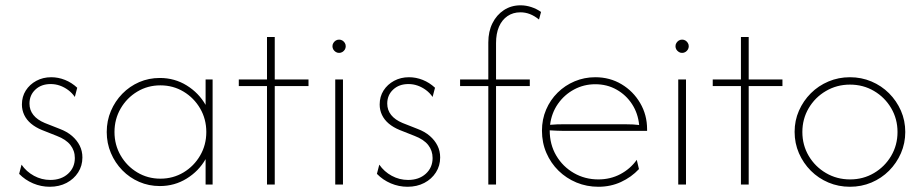

<svg xmlns="http://www.w3.org/2000/svg" viewBox="-20 -695 3471 723"><path d="M167.4 8.3Q134.7 8.3 104.5 -4.5Q74.3 -17.4 52.1 -40.3L61.1 -75Q79.2 -48.6 108 -33Q136.8 -17.4 169.4 -17.4Q210.4 -17.4 236.1 -40.6Q261.8 -63.9 261.8 -100Q261.8 -127.8 245.1 -149Q228.5 -170.1 193.8 -183.3L137.5 -205.6Q113.9 -215.3 96.9 -229.5Q79.9 -243.8 71.2 -262.2Q62.5 -280.6 62.5 -301.4Q62.5 -331.2 77.1 -354.2Q91.7 -377.1 116.7 -390.6Q141.7 -404.2 172.9 -404.2Q199.3 -404.2 224.7 -394.1Q250 -384 270.8 -364.6L261.8 -329.9Q251.4 -345.1 236.8 -355.9Q222.2 -366.7 205.6 -372.6Q188.9 -378.5 170.8 -378.5Q135.4 -378.5 113.2 -357.6Q91 -336.8 91 -304.9Q91 -280.6 105.6 -262.2Q120.1 -243.8 148.6 -231.9L204.9 -209.7Q232.6 -199.3 251.4 -183Q270.1 -166.7 280.2 -146.5Q290.3 -126.4 290.3 -102.1Q290.3 -70.8 274.3 -45.8Q258.3 -20.8 230.6 -6.2Q202.8 8.3 167.4 8.3Z M581.9 5.6Q540.3 5.6 504.2 -10.1Q468.1 -25.7 440.6 -53.8Q413.2 -81.9 397.6 -118.8Q381.9 -155.6 381.9 -197.9Q381.9 -240.3 397.6 -277.1Q413.2 -313.9 440.6 -342Q468.1 -370.1 504.2 -385.8Q540.3 -401.4 581.9 -401.4Q637.5 -401.4 683 -373.3Q728.5 -345.1 754.2 -300V-395.8H780.6V0H754.2V-95.8Q728.5 -50.7 683 -22.6Q637.5 5.6 581.9 5.6ZM584 -22.2Q631.9 -22.2 671.2 -45.8Q710.4 -69.4 733.7 -109.4Q756.9 -149.3 756.9 -197.9Q756.9 -246.5 733.7 -286.5Q710.4 -326.4 671.2 -350Q631.9 -373.6 584 -373.6Q536.1 -373.6 496.9 -350Q457.6 -326.4 434.4 -286.5Q411.1 -246.5 411.1 -197.9Q411.1 -149.3 434.4 -109.4Q457.6 -69.4 496.9 -45.8Q536.1 -22.2 584 -22.2Z M985.4 0V-370.8H879.2V-395.8H985.4V-555.6H1014.6V-395.8H1141.7V-370.8H1014.6V0Z M1242.4 0V-395.8H1271.5V0ZM1256.9 -495.8Q1250 -495.8 1244.4 -499.3Q1238.9 -502.8 1235.4 -508.3Q1231.9 -513.9 1231.9 -520.8Q1231.9 -527.8 1235.4 -533.3Q1238.9 -538.9 1244.4 -542.4Q1250 -545.8 1256.9 -545.8Q1263.9 -545.8 1269.4 -542.4Q1275 -538.9 1278.5 -533.3Q1281.9 -527.8 1281.9 -520.8Q1281.9 -513.9 1278.5 -508.3Q1275 -502.8 1269.4 -499.3Q1263.9 -495.8 1256.9 -495.8Z M1514.6 8.3Q1481.9 8.3 1451.7 -4.5Q1421.5 -17.4 1399.3 -40.3L1408.3 -75Q1426.4 -48.6 1455.2 -33Q1484 -17.4 1516.7 -17.4Q1557.6 -17.4 1583.3 -40.6Q1609 -63.9 1609 -100Q1609 -127.8 1592.4 -149Q1575.7 -170.1 1541 -183.3L1484.7 -205.6Q1461.1 -215.3 1444.1 -229.5Q1427.1 -243.8 1418.4 -262.2Q1409.7 -280.6 1409.7 -301.4Q1409.7 -331.2 1424.3 -354.2Q1438.9 -377.1 1463.9 -390.6Q1488.9 -404.2 1520.1 -404.2Q1546.5 -404.2 1571.9 -394.1Q1597.2 -384 1618.1 -364.6L1609 -329.9Q1598.6 -345.1 1584 -355.9Q1569.4 -366.7 1552.8 -372.6Q1536.1 -378.5 1518.1 -378.5Q1482.6 -378.5 1460.4 -357.6Q1438.2 -336.8 1438.2 -304.9Q1438.2 -280.6 1452.8 -262.2Q1467.4 -243.8 1495.8 -231.9L1552.1 -209.7Q1579.9 -199.3 1598.6 -183Q1617.4 -166.7 1627.4 -146.5Q1637.5 -126.4 1637.5 -102.1Q1637.5 -70.8 1621.5 -45.8Q1605.6 -20.8 1577.8 -6.2Q1550 8.3 1514.6 8.3Z M1818.8 0V-370.8H1712.5V-395.8H1818.8V-535.4Q1818.8 -576.4 1834.4 -607.6Q1850 -638.9 1877.4 -656.9Q1904.9 -675 1940.3 -675Q1960.4 -675 1980.6 -668.4Q2000.7 -661.8 2017.4 -650L2009.7 -621.5Q1992.4 -635.4 1975.3 -642Q1958.3 -648.6 1939.6 -648.6Q1911.8 -648.6 1891 -634.4Q1870.1 -620.1 1859 -594.4Q1847.9 -568.8 1847.9 -532.6V-395.8H1975V-370.8H1847.9V0Z M2233.3 8.3Q2189.6 8.3 2151 -7.6Q2112.5 -23.6 2083.3 -52.1Q2054.2 -80.6 2037.5 -119.1Q2020.8 -157.6 2020.8 -202.8Q2020.8 -245.8 2036.5 -282.3Q2052.1 -318.8 2079.9 -346.2Q2107.6 -373.6 2144.1 -388.9Q2180.6 -404.2 2221.5 -404.2Q2276.4 -404.2 2320.5 -377.8Q2364.6 -351.4 2390.6 -306.9Q2416.7 -262.5 2416.7 -208.3V-202.1H2104.2Q2091 -202.1 2077.4 -202.8Q2063.9 -203.5 2050 -204.2Q2050 -150.7 2074.7 -109Q2099.3 -67.4 2141 -43.4Q2182.6 -19.4 2233.3 -19.4Q2278.5 -19.4 2316 -39.2Q2353.5 -59 2377.8 -93.1L2386.1 -58.3Q2357.6 -27.8 2318.4 -9.7Q2279.2 8.3 2233.3 8.3ZM2051.4 -225Q2064.6 -226.4 2077.8 -226.7Q2091 -227.1 2104.2 -227.1H2333.3Q2351.4 -227.1 2363.5 -226.4Q2375.7 -225.7 2386.8 -224.3Q2382.6 -268.1 2360.1 -302.8Q2337.5 -337.5 2301.7 -357.6Q2266 -377.8 2221.5 -377.8Q2178.5 -377.8 2141.7 -358Q2104.9 -338.2 2080.9 -303.8Q2056.9 -269.4 2051.4 -225Z M2534 0V-395.8H2563.2V0ZM2548.6 -495.8Q2541.7 -495.8 2536.1 -499.3Q2530.6 -502.8 2527.1 -508.3Q2523.6 -513.9 2523.6 -520.8Q2523.6 -527.8 2527.1 -533.3Q2530.6 -538.9 2536.1 -542.4Q2541.7 -545.8 2548.6 -545.8Q2555.6 -545.8 2561.1 -542.4Q2566.7 -538.9 2570.1 -533.3Q2573.6 -527.8 2573.6 -520.8Q2573.6 -513.9 2570.1 -508.3Q2566.7 -502.8 2561.1 -499.3Q2555.6 -495.8 2548.6 -495.8Z M2770.1 0V-370.8H2663.9V-395.8H2770.1V-555.6H2799.3V-395.8H2926.4V-370.8H2799.3V0Z M3180.6 8.3Q3137.5 8.3 3099.7 -7.6Q3061.8 -23.6 3033.3 -52.1Q3004.9 -80.6 2988.5 -118.1Q2972.2 -155.6 2972.2 -198.6Q2972.2 -241 2988.5 -278.1Q3004.9 -315.3 3033.3 -343.8Q3061.8 -372.2 3099.7 -388.2Q3137.5 -404.2 3180.6 -404.2Q3223.6 -404.2 3261.5 -388.2Q3299.3 -372.2 3327.8 -343.8Q3356.2 -315.3 3372.6 -278.1Q3388.9 -241 3388.9 -197.9Q3388.9 -155.6 3372.6 -118.1Q3356.2 -80.6 3327.8 -52.1Q3299.3 -23.6 3261.5 -7.6Q3223.6 8.3 3180.6 8.3ZM3181.2 -19.4Q3230.6 -19.4 3271.2 -43.4Q3311.8 -67.4 3335.8 -108Q3359.7 -148.6 3359.7 -197.9Q3359.7 -247.2 3335.8 -287.8Q3311.8 -328.5 3271.2 -352.4Q3230.6 -376.4 3180.6 -376.4Q3131.2 -376.4 3090.3 -352.4Q3049.3 -328.5 3025.3 -287.8Q3001.4 -247.2 3001.4 -197.9Q3001.4 -148.6 3025.3 -108Q3049.3 -67.4 3090.3 -43.4Q3131.2 -19.4 3181.2 -19.4Z"/></svg>

Font: Afacad Flux Thin
Style: Regular
Weight: 250
Designer: Kristian Moeller
Foundry: Dicotype
Version: Version 1.100